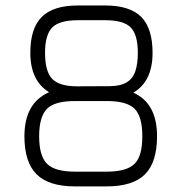

<svg xmlns="http://www.w3.org/2000/svg" viewBox="-20 -664 646 684"><path d="M455 -334C455 -334 455 -334 455 -334C511.5 -308.5 539.5 -257 539.5 -178.5C539.5 -178.5 539.5 -178.5 539.5 -178.5C539.5 -117 525 -71.5 496.5 -43C468 -14.5 422.5 0 360.5 0C360.5 0 360.5 0 360.5 0C360.5 0 246.5 0 246.5 0C184.5 0 139 -14.5 110.5 -43C81.5 -71.5 67 -117 67 -178.5C67 -178.5 67 -178.5 67 -178.5C67 -258 96.5 -310 155 -335.5C155 -335.5 155 -335.5 155 -335.5C110.5 -362.5 88 -409.5 88 -476C88 -476 88 -476 88 -476C88 -534 101.5 -576.5 129 -604C156.5 -631 199 -644.5 257.5 -644.5C257.5 -644.5 257.5 -644.5 257.5 -644.5C257.5 -644.5 354.5 -644.5 354.5 -644.5C413 -644.5 455.5 -631 483 -604C510 -576.5 523.5 -534 523.5 -476C523.5 -476 523.5 -476 523.5 -476C523.5 -407.5 500.5 -360.5 455 -334ZM354.5 -592C354.5 -592 257.5 -592 257.5 -592C214 -592 183.5 -583.5 166.5 -566.5C149 -549 140.5 -519 140.5 -476C140.5 -476 140.5 -476 140.5 -476C140.5 -431.5 149 -400.5 166 -383C183 -365.5 212.5 -356.5 254 -356.5C254 -356.5 254 -356.5 254 -356.5C254 -356.5 369.5 -357 369.5 -357C395.5 -357 416 -361.5 431 -370.5C445.5 -379 456 -392.5 462 -410C468 -427.5 471 -449.5 471 -476C471 -476 471 -476 471 -476C471 -519 462.5 -549 445.5 -566.5C428.5 -583.5 398 -592 354.5 -592C354.5 -592 354.5 -592 354.5 -592ZM246.5 -52.5C246.5 -52.5 360.5 -52.5 360.5 -52.5C408 -52.5 441 -62 459.5 -80.5C478 -99 487 -131.5 487 -178.5C487 -178.5 487 -178.5 487 -178.5C487 -225.5 478 -258 459.5 -276.5C441 -295 408 -304 360.5 -304C360.5 -304 360.5 -304 360.5 -304C360.5 -304 246.5 -304 246.5 -304C199 -304 166 -295 147.5 -276.5C129 -258 119.5 -225.5 119.5 -178.5C119.5 -178.5 119.5 -178.5 119.5 -178.5C119.5 -131.5 129 -99 147.5 -80.5C166 -62 199 -52.5 246.5 -52.5C246.5 -52.5 246.5 -52.5 246.5 -52.5Z"/></svg>

Font: Jura-Fortis-Regular
Style: Regular
Weight: 500
Designer: Daniel Johnson, Alexei Vanyashin, Mirko Velimirovic
Foundry: Daniel Johnson
Version: ""